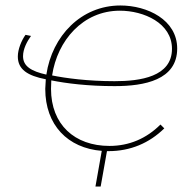

<svg xmlns="http://www.w3.org/2000/svg" viewBox="-20 -544 716 700"><path d="M376 7C455 7 524 -22 579 -76L565 -90C514 -39 451 -12 379 -12C252 -12 166 -90 166 -220L167 -251C221 -240 301 -230 398 -230C506 -230 626 -252 626 -367C626 -472 517 -524 419 -524C276 -524 170 -413 149 -272C95 -284 64 -302 64 -339C64 -365 78 -392 93 -413L73 -417C58 -396 45 -364 45 -338C45 -291 80 -268 147 -255L145 -220C145 -88 227 -4 351 6L328 136H347L370 7ZM170 -269C189 -396 282 -505 417 -505C504 -505 607 -460 607 -366C607 -264 491 -248 398 -248C300 -248 219 -259 170 -269Z"/></svg>

Font: Fixel Display 20240404 Thin
Style: Italic
Weight: 100
Italic angle: -10°
Designer: AlfaBravo + MacPaw
Foundry: Kyrylo Tkachov, Marchela Mozhyna, Serhii Makarenko, Maria Weinstein, Zakhar Kryvoshyya
Version: Version 1.211;Glyphs 3.2 (3225)